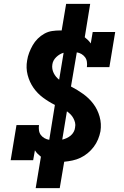

<svg xmlns="http://www.w3.org/2000/svg" viewBox="-20 -863 640 990"><path d="M164 107 191 -55Q182 -62 174 -70Q166 -78 160 -88L151 -37H35L65 -218H181Q179 -204 181 -190.5Q183 -177 190.5 -167Q198 -157 209.5 -150.5Q221 -144 234 -142L263 -322Q231 -338 202 -359.5Q173 -381 152.5 -410.5Q132 -440 122.5 -476.5Q113 -513 120 -552Q123 -572 130.5 -591.5Q138 -611 148.5 -629.5Q159 -648 174.5 -663.5Q190 -679 209 -689.5Q228 -700 248.5 -703Q269 -706 289 -706Q291 -706 293.5 -706Q296 -706 298 -706L321 -843H445L417 -671Q426 -664 434 -656Q442 -648 448 -639L458 -698H574L544 -517H428Q430 -531 428 -544.5Q426 -558 418.5 -568Q411 -578 400 -584.5Q389 -591 376 -593L346 -417Q379 -400 409 -378.5Q439 -357 461 -328Q483 -299 493.5 -262Q504 -225 498 -186Q494 -165 485.5 -144.5Q477 -124 463.5 -106Q450 -88 432.5 -73.5Q415 -59 395 -49.5Q375 -40 353.5 -35.5Q332 -31 311 -29L288 107ZM285 -452 308 -591Q287 -585 270 -568.5Q253 -552 250 -531Q248 -519 250 -507.5Q252 -496 257 -486Q262 -476 269 -467.5Q276 -459 285 -452ZM301 -143Q313 -146 324 -151Q335 -156 344.5 -164Q354 -172 360 -183Q366 -194 367 -205Q370 -219 367 -231Q364 -243 358 -254Q352 -265 343.5 -273.5Q335 -282 325 -289Z"/></svg>

Font: Iosevka Etoile XBdObl
Style: Regular
Weight: 800
Italic angle: -9°
Designer: Belleve Invis
Foundry: Belleve Invis
Version: Version 15.5.2; ttfautohint (v1.8.4)